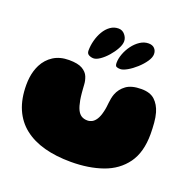

<svg xmlns="http://www.w3.org/2000/svg" viewBox="-132 -853 1034 1027"><g transform="rotate(20 385.0 -340.0)"><path d="M375 39Q291 39 223.8 20.8Q156.5 2.5 109 -34.8Q61.5 -72 36.2 -130Q11 -188 11 -267.5Q11 -289.5 13.8 -310Q16.5 -330.5 22.2 -349Q28 -367.5 36 -383.5Q56.5 -423.5 93.2 -446.8Q130 -470 181.5 -470Q232.5 -470 257.8 -455Q283 -440 291.8 -418Q300.5 -396 301.5 -375.5Q302.5 -362.5 303.2 -350.8Q304 -339 305 -328.2Q306 -317.5 307.2 -307.8Q308.5 -298 310 -289Q316 -256 325.2 -236.5Q334.5 -217 348.8 -208.2Q363 -199.5 383 -199.5Q396 -199.5 408.8 -206Q421.5 -212.5 432.2 -229Q443 -245.5 450 -275Q453.5 -289 455.2 -302.2Q457 -315.5 458.2 -328.2Q459.5 -341 462 -353.5Q464.5 -366 469 -378.5Q482 -412.5 512.2 -434.5Q542.5 -456.5 598.5 -456.5Q648 -456.5 674.8 -431.8Q701.5 -407 713.5 -366Q717 -353.5 719.5 -339.5Q722 -325.5 723.2 -310.2Q724.5 -295 725.2 -279Q726 -263 726 -246.5Q726 -142.5 680.5 -79.8Q635 -17 555.8 11Q476.5 39 375 39ZM300 -523Q286 -523 273.5 -529.5Q261 -536 261 -553Q261 -582 268.8 -611.2Q276.5 -640.5 291 -665Q305.5 -689.5 326.2 -704.2Q347 -719 372.5 -719Q394.5 -719 409 -701.5Q423.5 -684 423.5 -664.5Q423.5 -645.5 410.2 -621.2Q397 -597 377.2 -574.5Q357.5 -552 336.5 -537.5Q315.5 -523 300 -523ZM454 -518Q440 -518 432.2 -522Q424.5 -526 424.5 -543Q424.5 -567 434.5 -594Q444.5 -621 462 -644.8Q479.5 -668.5 502.5 -683.8Q525.5 -699 551 -699Q573 -699 585 -686.5Q597 -674 597 -654.5Q597 -635.5 581 -612Q565 -588.5 541.2 -567Q517.5 -545.5 493.5 -531.8Q469.5 -518 454 -518Z"/></g></svg>

Font: Gluten Black
Style: Regular
Weight: 900
Designer: Tyler Finck
Foundry: Etcetera Type Company
Version: Version 1.300